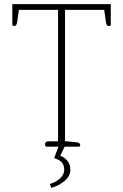

<svg xmlns="http://www.w3.org/2000/svg" viewBox="-20 -715 600 936"><path d="M223 182Q257 171 275 152.5Q293 134 293 113Q293 91 282 77.5Q271 64 244 56L265 0H208Q204 0 201.5 -3.5Q199 -7 199 -12Q199 -18 203.5 -22Q208 -26 217 -26H263V-667H72L64 -610Q62 -598 59 -593Q56 -588 49 -588Q40 -588 40 -597V-695H520V-597Q520 -588 511 -588Q504 -588 501 -593Q498 -598 496 -610L488 -667H297V-27L355 -21Q371 -19 371 -8Q371 0 364 0H295L274 44Q323 65 323 113Q323 143 295.5 166.5Q268 190 230 201Z"/></svg>

Font: Maitree ExtraLight
Style: Regular
Weight: 275
Designer: CadsonDemak Team
Foundry: CadsonDemak
Version: Version 1.003